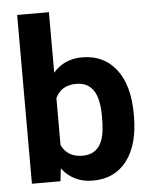

<svg xmlns="http://www.w3.org/2000/svg" viewBox="-54 -795 670 850"><g transform="rotate(-5 281.5 -370.0)"><path d="M530.3 -259.3Q530.3 -132.3 476.1 -61.3Q421.9 9.8 324.7 9.8Q238.8 9.8 187.5 -56.2L181.2 0H54.2V-750H195.3V-481Q244.1 -538.1 323.7 -538.1Q420.4 -538.1 475.3 -467Q530.3 -396 530.3 -267.1ZM389.2 -269.5Q389.2 -349.6 363.8 -386.5Q338.4 -423.3 288.1 -423.3Q220.7 -423.3 195.3 -368.2V-159.7Q221.2 -104 289.1 -104Q357.4 -104 378.9 -171.4Q389.2 -203.6 389.2 -269.5Z"/></g></svg>

Font: SteelSelectRoboto
Style: Roboto-Bold
Weight: 700
Designer: Google
Version: Version 2.137; 2017